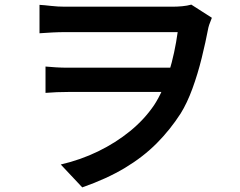

<svg xmlns="http://www.w3.org/2000/svg" viewBox="-20 -756 1040 831"><path d="M151 -735Q170 -734 200 -730.5Q230 -727 261 -727Q278 -727 314.5 -727Q351 -727 398.5 -727Q446 -727 497.5 -727Q549 -727 595.5 -727Q642 -727 676.5 -727Q711 -727 725 -727Q747 -727 768.5 -729Q790 -731 808 -736L897 -679Q894 -670 889.5 -659.5Q885 -649 882 -637Q870 -574 853 -505Q836 -436 813 -373Q790 -310 762 -265Q717 -195 658.5 -136Q600 -77 521 -29.5Q442 18 336 55L243 -44Q329 -64 405 -101Q481 -138 543 -188.5Q605 -239 647 -301Q666 -330 682.5 -366.5Q699 -403 711.5 -444Q724 -485 733.5 -529Q743 -573 749 -617Q734 -617 697 -617Q660 -617 610.5 -617Q561 -617 507 -617Q453 -617 403.5 -617Q354 -617 316.5 -617Q279 -617 262 -617Q236 -617 206.5 -615.5Q177 -614 151 -612ZM748 -358Q729 -358 692 -358Q655 -358 608 -358Q561 -358 511 -358Q461 -358 414.5 -358Q368 -358 331.5 -358Q295 -358 276 -358Q249 -358 225.5 -357Q202 -356 177 -354V-468Q198 -466 223 -464.5Q248 -463 272 -463Q291 -463 329 -463Q367 -463 415.5 -463Q464 -463 516 -463Q568 -463 615.5 -463Q663 -463 700 -463Q737 -463 755 -463Z"/></svg>

Font: Noto Sans SC Thin SemiBold
Style: Regular
Weight: 600
Version: Version 2.004-H2;hotconv 1.0.118;makeotfexe 2.5.65603